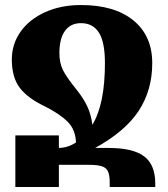

<svg xmlns="http://www.w3.org/2000/svg" viewBox="-20 -743 668 763"><path d="M597 -14V0H416V-18Q416 -46 409.5 -61Q403 -76 385.5 -82Q368 -88 334 -88H214V0H41V-205H214V-155Q251 -156 282 -177Q280 -228 249 -259Q218 -290 159 -320Q91 -352 59 -393.5Q27 -435 27 -507Q27 -567 61 -616Q95 -665 158 -694Q221 -723 302 -723Q435 -723 510 -662Q585 -601 585 -492Q585 -385 531.5 -303Q478 -221 358 -155H412Q509 -155 553 -121.5Q597 -88 597 -14ZM284 -387Q310 -355 326 -322Q342 -289 347 -247Q397 -329 397 -492Q397 -576 373 -613.5Q349 -651 302 -651Q260 -651 238 -620Q216 -589 216 -532Q216 -493 230.5 -464Q245 -435 284 -387Z"/></svg>

Font: Noto Serif Armenian Black Narrow
Style: Regular
Weight: 900
Width: 4
Designer: Monotype Design team
Foundry: Monotype Imaging Inc.
Version: Version 1.000